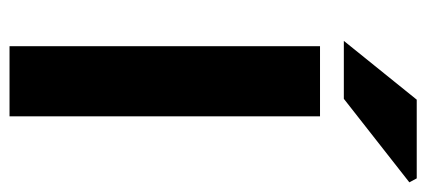

<svg xmlns="http://www.w3.org/2000/svg" viewBox="-266 -629 895 403"><g transform="rotate(90 181.5 -427.5)"><path d="M77 0V-651.7H224.2V0ZM65.8 -701.7 189.2 -854.7H354.4L362.7 -839.2L187.4 -701.7Z"/></g></svg>

Font: Mada
Style: Regular
Weight: 400
Designer: Khaled Hosny
Version: Version 1.5